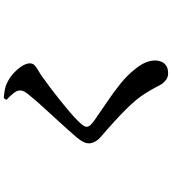

<svg xmlns="http://www.w3.org/2000/svg" viewBox="35 -894 930 1040"><g transform="rotate(-90 500.0 -374.0)"><path d="M622.9 71.6Q603 71.6 588.1 60.9Q573.2 50.1 564.1 36.3Q554.9 20.1 544.7 0.3Q534.4 -19.5 514.2 -51.9Q485.2 -99.2 426.4 -158Q367.6 -216.8 279.9 -291.9Q261.7 -307.4 252.6 -324.8Q243.6 -342.1 243.6 -356.2Q243.6 -371.8 250.7 -386.6Q257.9 -401.5 273 -420.2Q289.4 -439.4 314.3 -467.5Q339.2 -495.5 368.1 -527Q397 -558.4 425 -589Q453 -619.6 475.4 -645.3Q497.7 -670.9 509 -685.7Q520.8 -700.2 525.5 -710.2Q530.1 -720.2 530.1 -730.4Q530.1 -746.5 515.6 -765.2Q501.1 -784 479.2 -803.8L488.6 -818.7Q511.6 -816.8 533.1 -813.1Q554.6 -809.3 572.7 -799.8Q601.7 -786 625.1 -763.9Q648.4 -741.8 662.7 -718.8Q676.9 -695.8 676.9 -677.8Q676.9 -662.5 667.5 -652.7Q658 -642.9 641.3 -633.6Q624.6 -624.2 602.8 -609Q575.9 -590.2 542 -564.4Q508.1 -538.6 474.4 -511.7Q440.6 -484.7 412.7 -460.7Q384.8 -436.6 369 -420.6Q349.2 -401.3 341.3 -390.1Q333.3 -378.8 333.3 -369.4Q333.3 -358.6 343.5 -348.3Q353.7 -337.9 369.2 -326.8Q417.1 -293.1 467.8 -259.1Q518.5 -225.1 565 -187.9Q611.6 -150.7 645.4 -107.7Q671.7 -74.9 682.1 -49Q692.5 -23 692.5 2.8Q692.5 18.5 686 34.6Q679.6 50.7 664.3 61.2Q648.9 71.6 622.9 71.6Z"/></g></svg>

Font: Noto Serif SC ExtraLight
Style: Regular
Weight: 200
Designer: Ryoko NISHIZUKA 西塚涼子 (kana & ideographs); Frank Grießhammer (Latin, Greek & Cyrillic); Wenlong ZHANG 张文龙 (bopomofo); San
Foundry: Adobe
Version: Version 2.002-H1;hotconv 1.1.0;makeotfexe 2.6.0